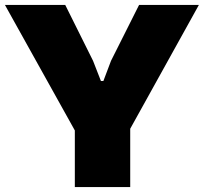

<svg xmlns="http://www.w3.org/2000/svg" viewBox="-33 -760 828 780"><path d="M271 -230 -13 -740H232L345 -513L377 -431H387L418 -513L532 -740H775L496 -237V0H271Z"/></svg>

Font: Plata Sans Black
Style: Regular
Weight: 900
Designer: Pablo Impallari, Andres Torresi, & Cristiano Sobral
Foundry: Pablo Impallari, Andres Torresi, & Cristiano Sobral
Version: Version 1.00;December 28, 2019;FontCreator 12.0.0.2547 64-bi